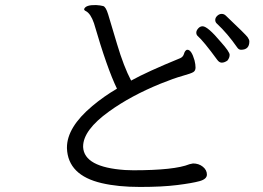

<svg xmlns="http://www.w3.org/2000/svg" viewBox="-20 -740 1040 760"><path d="M880 -500Q868 -492 858 -492Q848 -492 840 -503Q786 -577 762 -598Q757 -603 757 -611Q757 -619 764.5 -627.5Q772 -636 782 -636Q802 -636 854 -574Q889 -535 889 -523Q889 -511 880 -500ZM967 -576Q967 -543 934 -543Q925 -543 919 -552Q880 -608 839 -646Q832 -652 832 -661Q832 -670 840 -677.5Q848 -685 857.5 -685Q867 -685 874 -678Q953 -603 960 -593Q967 -583 967 -576ZM475 -67 508 -66Q671 -66 730 -90L744 -93Q767 -93 783 -80Q799 -67 799 -49Q799 -31 770 -23Q741 -15 681.5 -7.5Q622 0 534.5 0Q447 0 383 -15Q249 -46 245 -153V-156Q245 -236 345 -320Q390 -358 443 -389Q404 -469 352 -648Q339 -686 320 -696Q313 -699 313 -704Q319 -721 360 -720Q378 -719 388.5 -716Q399 -713 408 -683.5Q417 -654 443.5 -565Q470 -476 499 -421Q562 -456 694 -510Q705 -515 708.5 -527.5Q712 -540 720 -543H722Q738 -543 750 -501Q754 -485 754 -472.5Q754 -460 745 -454.5Q736 -449 702 -439.5Q668 -430 616 -409Q498 -361 412 -299Q309 -225 309 -160V-158Q313 -78 475 -67Z"/></svg>

Font: LXGW WenKai Lite
Style: Regular
Weight: 400
Designer: LXGW / Fontworks Inc.
Foundry: LXGW / Fontworks Inc.
Version: Version 1.511; March 25, 2025